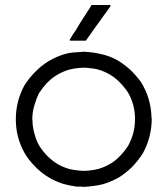

<svg xmlns="http://www.w3.org/2000/svg" viewBox="-20 -724 665 763"><path d="M348.6 -704.1Q350.6 -704.1 352.5 -704.1Q354.5 -704.1 356.4 -704.1Q361.3 -704.1 366.2 -704.1Q371.1 -704.1 376 -704.1Q379.9 -704.1 384.8 -704.1Q389.6 -704.1 394.5 -704.1Q400.4 -704.1 406.2 -704.1Q412.1 -704.1 418 -704.1Q418.9 -703.1 419.9 -701.2Q418 -698.2 414.1 -692.4Q404.3 -677.7 393.6 -664.1Q382.8 -649.4 373 -634.8Q366.2 -625 358.4 -615.2Q351.6 -605.5 344.7 -595.7Q338.9 -586.9 333 -579.1Q327.1 -570.3 321.3 -562.5Q320.3 -562.5 319.3 -562.5Q318.4 -562.5 317.4 -562.5Q311.5 -562.5 305.7 -562.5Q300.8 -562.5 294.9 -562.5Q291 -562.5 287.1 -562.5Q283.2 -562.5 279.3 -562.5Q274.4 -562.5 268.6 -562.5Q263.7 -562.5 258.8 -562.5Q257.8 -563.5 256.8 -565.4Q258.8 -568.4 261.7 -574.2Q270.5 -588.9 280.3 -602.5Q289.1 -617.2 297.9 -631.8Q304.7 -641.6 310.5 -651.4Q317.4 -661.1 323.2 -670.9Q328.1 -679.7 334 -687.5Q338.9 -696.3 343.8 -704.1Q344.7 -704.1 345.7 -704.1Q347.7 -704.1 348.6 -704.1ZM313.5 18.6Q305.7 18.6 298.8 17.6Q291 17.6 284.2 17.6Q254.9 13.7 228.5 5.9Q202.1 -2.9 177.7 -16.6Q149.4 -33.2 127 -54.7Q104.5 -76.2 85.9 -102.5Q44.9 -166 43 -242.2Q43 -246.1 43 -251Q43 -322.3 77.1 -384.8Q95.7 -414.1 120.1 -438.5Q143.6 -462.9 173.8 -481.4Q228.5 -512.7 273.4 -515.6Q317.4 -518.6 313.5 -518.6Q349.6 -516.6 382.8 -508.8Q415 -502 447.3 -484.4Q475.6 -466.8 498 -446.3Q520.5 -424.8 540 -398.4Q580.1 -334 582 -257.8Q583 -252.9 583 -249Q582 -177.7 547.9 -115.2Q529.3 -85.9 505.9 -61.5Q481.4 -37.1 452.1 -18.6Q406.2 6.8 367.2 12.7Q328.1 18.6 313.5 18.6ZM108.4 -250Q108.4 -246.1 109.4 -242.2Q109.4 -238.3 109.4 -234.4Q111.3 -210.9 118.2 -188.5Q124 -166 135.7 -145.5Q150.4 -122.1 168.9 -103.5Q187.5 -85 210 -71.3Q244.1 -52.7 273.4 -48.8Q302.7 -44.9 313.5 -44.9Q343.8 -45.9 371.1 -52.7Q398.4 -60.5 424.8 -77.1Q445.3 -90.8 460.9 -108.4Q477.5 -126 490.2 -146.5Q516.6 -195.3 516.6 -251Q516.6 -307.6 489.3 -355.5Q474.6 -377.9 456.1 -396.5Q438.5 -415 415 -428.7Q381.8 -447.3 353.5 -451.2Q324.2 -455.1 313.5 -455.1Q282.2 -454.1 254.9 -447.3Q227.5 -439.5 201.2 -422.9Q180.7 -409.2 164.1 -391.6Q148.4 -374 134.8 -353.5Q126 -335.9 117.2 -307.6Q108.4 -279.3 108.4 -250Z"/></svg>

Font: LeFont
Style: Light
Weight: 300
Designer: Leryon MEDIA
Version: Version 1.0